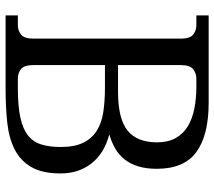

<svg xmlns="http://www.w3.org/2000/svg" viewBox="-60 -707 767 687"><g transform="rotate(90 323.5 -363.5)"><path d="M347.7 -726.6Q463.9 -726.6 523.9 -682.6Q584 -638.7 584 -541Q584 -502.9 575.2 -474.6Q566.4 -446.3 550.3 -425.8Q534.2 -405.3 511.2 -392.1Q488.3 -378.9 460.9 -371.1Q528.3 -353.5 564.5 -307.6Q600.6 -261.7 600.6 -197.3Q600.6 -130.9 577.6 -91.8Q554.7 -52.7 514.2 -32.2Q473.6 -11.7 418 -5.9Q362.3 0 296.9 0H35.2V-43.9H71.3Q88.9 -43.9 103.5 -55.2Q118.2 -66.4 118.2 -99.6V-627Q118.2 -660.2 103.5 -671.4Q88.9 -682.6 71.3 -682.6H35.2V-726.6ZM212.9 -99.6Q212.9 -66.4 227.1 -55.2Q241.2 -43.9 260.7 -43.9H296.9Q359.4 -43.9 399.9 -52.7Q440.4 -61.5 463.9 -79.6Q487.3 -97.7 496.6 -127Q505.9 -156.2 505.9 -197.3Q505.9 -247.1 490.7 -277.8Q475.6 -308.6 447.8 -326.2Q419.9 -343.8 380.9 -349.6Q341.8 -355.5 293.9 -355.5H212.9ZM307.6 -402.3Q405.3 -402.3 447.3 -436.5Q489.3 -470.7 489.3 -542Q489.3 -581.1 474.1 -608.4Q459 -635.7 432.1 -651.9Q405.3 -668 369.1 -675.3Q333 -682.6 292 -682.6H260.7Q243.2 -682.6 228 -671.4Q212.9 -660.2 212.9 -627V-402.3Z"/></g></svg>

Font: Subtext
Style: Regular
Weight: 400
Designer: Christopher J. Fynn
Foundry: Christopher J. Fynn for DDC
Version: Version 1.000 preliminary